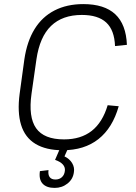

<svg xmlns="http://www.w3.org/2000/svg" viewBox="-20 -727 665 938"><path d="M286 7Q205 7 153.5 -24Q102 -55 83 -117Q64 -179 76 -269L99 -437Q112 -525 149 -585Q186 -645 246.5 -676Q307 -707 387 -707Q490 -707 543 -657.5Q596 -608 600 -508L542 -502Q539 -580 499 -617Q459 -654 380 -654Q285 -654 229.5 -600.5Q174 -547 158 -437L134 -269Q118 -155 156.5 -100.5Q195 -46 293 -46Q375 -46 428 -87.5Q481 -129 506 -213L560 -208Q530 -102 461 -47.5Q392 7 286 7ZM247 191Q207 191 188 170Q169 149 175 109L217 104Q214 126 222.5 138Q231 150 251 150Q270 150 282.5 138.5Q295 127 297 107Q299 90 287 76.5Q275 63 249 54L272 1H311L295 37Q320 49 332.5 70Q345 91 341 114Q337 148 310 169.5Q283 191 247 191Z"/></svg>

Font: Pathway Extreme 8pt Thin 12pt Thin
Style: Italic
Weight: 250
Italic angle: -8°
Version: Version 1.001;gftools[0.9.26]